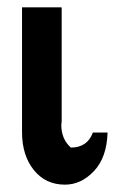

<svg xmlns="http://www.w3.org/2000/svg" viewBox="-20 -493 339 523"><path d="M40 -133V-473H147L148 -472V-163Q148 -161 147.5 -157.5Q147 -154 147 -153Q147 -114 173 -91Q218 -91 233 -132H273Q271 -64 236 -27Q201 10 157 10Q104 10 72 -30Q40 -70 40 -133Z"/></svg>

Font: Coval
Style: Medium
Weight: 500
Foundry: Context Ltd
Version: Version 001.000